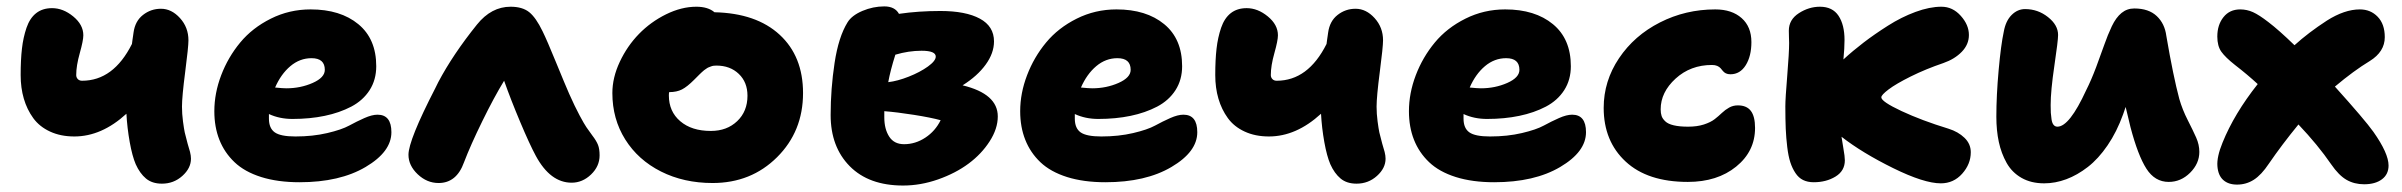

<svg xmlns="http://www.w3.org/2000/svg" viewBox="-20 -554 7432 594"><path d="M210 -131.8Q167.5 -131.8 134.8 -147Q102.1 -162.1 82.8 -188.7Q63.5 -215.3 53.7 -248.8Q43.9 -282.2 43.9 -321.8Q43.9 -369.1 47.9 -403.6Q51.8 -438 62 -468Q72.3 -498 92 -513.4Q111.8 -528.8 141.1 -528.8Q175.3 -528.8 206.5 -503.2Q237.8 -477.5 237.8 -444.8Q237.8 -428.7 226.8 -389.6Q215.8 -350.6 215.8 -321.8Q215.8 -314.5 220.7 -309.3Q225.6 -304.2 233.9 -304.2Q331.1 -304.2 388.2 -418Q388.7 -423.3 389.9 -430.9Q391.1 -438.5 391.8 -443.8Q392.6 -449.2 393.1 -453.1Q397.9 -488.8 422.4 -507.8Q446.8 -526.9 478 -526.9Q510.7 -526.9 536.9 -498Q563 -469.2 563 -429.2Q563 -409.2 553 -332Q543 -254.9 543 -224.1Q543 -202.1 546.1 -178.5Q549.3 -154.8 551.5 -144.5Q553.7 -134.3 560.5 -109.4L567.9 -84Q570.8 -72.3 570.8 -63Q570.8 -33.7 544.2 -9.8Q517.6 14.2 481 14.2Q450.7 14.2 431.6 -1.7Q412.6 -17.6 399.9 -45.9Q389.2 -70.8 381.3 -114.5Q373.5 -158.2 371.1 -202.1Q294.4 -131.8 210 -131.8Z M906.7 9.8Q839.4 9.8 788.1 -6.3Q736.8 -22.5 705.6 -52.2Q674.3 -82 658.7 -121.6Q643.1 -161.1 643.1 -210Q643.1 -265.6 664.3 -321.3Q685.5 -377 723.1 -422.4Q760.7 -467.8 817.9 -496.3Q875 -524.9 940.9 -524.9Q1033.2 -524.9 1088.6 -479.2Q1144 -433.6 1144 -349.1Q1144 -307.1 1123.5 -275.1Q1103 -243.2 1066.7 -224.1Q1030.3 -205.1 984.6 -195.6Q939 -186 884.8 -186Q844.7 -186 812 -201.2V-187Q812 -157.2 830.1 -144.5Q848.1 -131.8 894 -131.8Q947.8 -131.8 992.4 -142.3Q1037.1 -152.8 1060.3 -165.5Q1083.5 -178.2 1107.2 -188.7Q1130.9 -199.2 1147.9 -199.2Q1190.9 -199.2 1190.9 -145Q1190.9 -84.5 1111.1 -37.4Q1031.2 9.8 906.7 9.8ZM943.8 -374Q907.7 -374 878.4 -349.4Q849.1 -324.7 831.1 -283.2Q855.5 -280.8 865.7 -280.8Q909.7 -280.8 947.3 -297.4Q984.9 -314 984.9 -337.9Q984.9 -374 943.8 -374Z M1336.9 12.2Q1300.8 12.2 1272.2 -14.9Q1243.7 -42 1243.7 -75.2Q1243.7 -120.1 1326.7 -281.2Q1333 -293.9 1335.9 -299.8Q1381.3 -385.7 1455.6 -478Q1500 -533.2 1559.6 -533.2Q1596.2 -533.2 1617.2 -516.4Q1638.2 -499.5 1658.7 -457Q1672.4 -429.2 1700.4 -360.6Q1728.5 -292 1740.7 -264.2Q1758.3 -224.6 1772.9 -197.3Q1787.6 -169.9 1794.2 -160.4Q1800.8 -150.9 1812.5 -134.8Q1825.2 -118.2 1830.1 -105.7Q1835 -93.3 1835 -73.2Q1835 -39.6 1808.6 -14.2Q1782.2 11.2 1748.5 11.2Q1682.6 11.2 1637.7 -71.8Q1618.7 -106.9 1589.4 -176.5Q1560.1 -246.1 1539.6 -304.2Q1508.3 -252.9 1472.2 -179.2Q1436 -105.5 1415.5 -51.8Q1392.6 12.2 1336.9 12.2Z M2184.6 12.2Q2095.7 12.2 2024.9 -23.4Q1954.1 -59.1 1914.3 -122.6Q1874.5 -186 1874.5 -266.1Q1874.5 -314 1897.5 -362.8Q1920.4 -411.6 1956.8 -449Q1993.2 -486.3 2040.8 -509.8Q2088.4 -533.2 2134.3 -533.2Q2170.4 -533.2 2190.4 -516.1Q2319.8 -513.2 2392.1 -446.5Q2464.4 -379.9 2464.4 -266.1Q2464.4 -147.5 2384 -67.6Q2303.7 12.2 2184.6 12.2ZM2049.3 -258.8Q2049.3 -209 2084.5 -179Q2119.6 -148.9 2179.2 -148.9Q2229 -148.9 2260.7 -179.2Q2292.5 -209.5 2292.5 -257.8Q2292.5 -299.8 2265.6 -325.4Q2238.8 -351.1 2196.3 -351.1Q2191.9 -351.1 2187.7 -350.6Q2183.6 -350.1 2179.4 -348.4Q2175.3 -346.7 2172.4 -345.7Q2169.4 -344.7 2164.8 -341.3Q2160.2 -337.9 2158.2 -336.7Q2156.2 -335.4 2150.9 -330.3Q2145.5 -325.2 2143.8 -323.5Q2142.1 -321.8 2135.7 -315.4Q2129.4 -309.1 2127.4 -307.1Q2106 -285.6 2089.8 -277.3Q2073.7 -269 2050.3 -269Q2049.3 -266.1 2049.3 -258.8Z M2773.9 20Q2668 20 2608.9 -39.8Q2549.8 -99.6 2549.8 -198.2Q2549.8 -278.8 2562 -359.4Q2574.2 -439.9 2602.1 -484.9Q2615.2 -506.3 2648.2 -520.3Q2681.2 -534.2 2715.8 -534.2Q2748.5 -534.2 2761.2 -511.2Q2821.3 -520 2889.2 -520Q2967.8 -520 3011.5 -496.3Q3055.2 -472.7 3055.2 -425.8Q3055.2 -389.6 3029.5 -354.2Q3003.9 -318.8 2958 -290Q3066.9 -263.7 3066.9 -193.8Q3066.9 -155.8 3041.7 -116.7Q3016.6 -77.6 2976.6 -47.9Q2936.5 -18.1 2882.3 1Q2828.1 20 2773.9 20ZM2831.1 -397Q2791 -397 2750 -384.8Q2734.4 -335.4 2728 -299.8Q2756.8 -303.2 2791.5 -316.9Q2826.2 -330.6 2850.6 -348.1Q2875 -365.7 2875 -378.9Q2875 -397 2831.1 -397ZM2715.8 -190.9Q2715.8 -154.8 2731 -131.3Q2746.1 -107.9 2776.9 -107.9Q2812 -107.9 2842.8 -128.2Q2873.5 -148.4 2890.1 -182.1Q2859.9 -190.4 2807.4 -198.7Q2754.9 -207 2715.8 -210Z M3399.9 9.8Q3332.5 9.8 3281.2 -6.3Q3230 -22.5 3198.7 -52.2Q3167.5 -82 3151.9 -121.6Q3136.2 -161.1 3136.2 -210Q3136.2 -265.6 3157.5 -321.3Q3178.7 -377 3216.3 -422.4Q3253.9 -467.8 3311 -496.3Q3368.2 -524.9 3434.1 -524.9Q3526.4 -524.9 3581.8 -479.2Q3637.2 -433.6 3637.2 -349.1Q3637.2 -307.1 3616.7 -275.1Q3596.2 -243.2 3559.8 -224.1Q3523.4 -205.1 3477.8 -195.6Q3432.1 -186 3377.9 -186Q3337.9 -186 3305.2 -201.2V-187Q3305.2 -157.2 3323.2 -144.5Q3341.3 -131.8 3387.2 -131.8Q3440.9 -131.8 3485.6 -142.3Q3530.3 -152.8 3553.5 -165.5Q3576.7 -178.2 3600.3 -188.7Q3624 -199.2 3641.1 -199.2Q3684.1 -199.2 3684.1 -145Q3684.1 -84.5 3604.2 -37.4Q3524.4 9.8 3399.9 9.8ZM3437 -374Q3400.9 -374 3371.6 -349.4Q3342.3 -324.7 3324.2 -283.2Q3348.6 -280.8 3358.9 -280.8Q3402.8 -280.8 3440.4 -297.4Q3478 -314 3478 -337.9Q3478 -374 3437 -374Z M3905.8 -131.8Q3863.3 -131.8 3830.6 -147Q3797.9 -162.1 3778.6 -188.7Q3759.3 -215.3 3749.5 -248.8Q3739.7 -282.2 3739.7 -321.8Q3739.7 -369.1 3743.7 -403.6Q3747.6 -438 3757.8 -468Q3768.1 -498 3787.8 -513.4Q3807.6 -528.8 3836.9 -528.8Q3871.1 -528.8 3902.3 -503.2Q3933.6 -477.5 3933.6 -444.8Q3933.6 -428.7 3922.6 -389.6Q3911.6 -350.6 3911.6 -321.8Q3911.6 -314.5 3916.5 -309.3Q3921.4 -304.2 3929.7 -304.2Q4026.9 -304.2 4084 -418Q4084.5 -423.3 4085.7 -430.9Q4086.9 -438.5 4087.6 -443.8Q4088.4 -449.2 4088.9 -453.1Q4093.8 -488.8 4118.2 -507.8Q4142.6 -526.9 4173.8 -526.9Q4206.5 -526.9 4232.7 -498Q4258.8 -469.2 4258.8 -429.2Q4258.8 -409.2 4248.8 -332Q4238.8 -254.9 4238.8 -224.1Q4238.8 -202.1 4241.9 -178.5Q4245.1 -154.8 4247.3 -144.5Q4249.5 -134.3 4256.3 -109.4L4263.7 -84Q4266.6 -72.3 4266.6 -63Q4266.6 -33.7 4240 -9.8Q4213.4 14.2 4176.8 14.2Q4146.5 14.2 4127.4 -1.7Q4108.4 -17.6 4095.7 -45.9Q4085 -70.8 4077.1 -114.5Q4069.3 -158.2 4066.9 -202.1Q3990.2 -131.8 3905.8 -131.8Z M4602.5 9.8Q4535.2 9.8 4483.9 -6.3Q4432.6 -22.5 4401.4 -52.2Q4370.1 -82 4354.5 -121.6Q4338.9 -161.1 4338.9 -210Q4338.9 -265.6 4360.1 -321.3Q4381.3 -377 4418.9 -422.4Q4456.5 -467.8 4513.7 -496.3Q4570.8 -524.9 4636.7 -524.9Q4729 -524.9 4784.4 -479.2Q4839.8 -433.6 4839.8 -349.1Q4839.8 -307.1 4819.3 -275.1Q4798.8 -243.2 4762.5 -224.1Q4726.1 -205.1 4680.4 -195.6Q4634.8 -186 4580.6 -186Q4540.5 -186 4507.8 -201.2V-187Q4507.8 -157.2 4525.9 -144.5Q4543.9 -131.8 4589.8 -131.8Q4643.6 -131.8 4688.2 -142.3Q4732.9 -152.8 4756.1 -165.5Q4779.3 -178.2 4803 -188.7Q4826.7 -199.2 4843.8 -199.2Q4886.7 -199.2 4886.7 -145Q4886.7 -84.5 4806.9 -37.4Q4727.1 9.8 4602.5 9.8ZM4639.6 -374Q4603.5 -374 4574.2 -349.4Q4544.9 -324.7 4526.9 -283.2Q4551.3 -280.8 4561.5 -280.8Q4605.5 -280.8 4643.1 -297.4Q4680.7 -314 4680.7 -337.9Q4680.7 -374 4639.6 -374Z M5201.7 8.8Q5077.1 8.8 5009.3 -54.2Q4941.4 -117.2 4941.4 -220.2Q4941.4 -303.2 4988.8 -373.8Q5036.1 -444.3 5115.5 -484.6Q5194.8 -524.9 5286.6 -524.9Q5337.9 -524.9 5368.2 -498Q5398.4 -471.2 5398.4 -423.8Q5398.4 -380.4 5380.9 -352.3Q5363.3 -324.2 5333.5 -324.2Q5325.2 -324.2 5319.3 -327.1Q5313.5 -330.1 5310.1 -334.5Q5306.6 -338.9 5303 -343Q5299.3 -347.2 5292.7 -350.1Q5286.1 -353 5276.4 -353Q5210 -353 5163.8 -310.8Q5117.7 -268.6 5117.7 -215.8Q5117.7 -203.6 5120.6 -195.1Q5123.5 -186.5 5132.1 -178.5Q5140.6 -170.4 5158.2 -166.3Q5175.8 -162.1 5202.6 -162.1Q5230.5 -162.1 5251.5 -168.9Q5272.5 -175.8 5284.7 -185.3Q5296.9 -194.8 5307.1 -204.6Q5317.4 -214.4 5329.6 -221.2Q5341.8 -228 5356.4 -228Q5383.8 -228 5396.7 -210.9Q5409.7 -193.8 5409.7 -158.2Q5409.7 -85.9 5351.3 -38.6Q5293 8.8 5201.7 8.8Z M5591.3 9.8Q5572.3 9.8 5558.3 2.9Q5544.4 -3.9 5534.7 -18.6Q5524.9 -33.2 5518.8 -52Q5512.7 -70.8 5509.3 -98.9Q5505.9 -127 5504.6 -156Q5503.4 -185.1 5503.4 -225.1Q5503.4 -249 5509.3 -320.3Q5515.1 -391.6 5515.1 -420.9Q5515.1 -426.3 5514.6 -439.5Q5514.2 -452.6 5514.2 -459Q5514.2 -493.2 5545.2 -513.2Q5576.2 -533.2 5610.4 -533.2Q5649.4 -533.2 5668 -505.1Q5686.5 -477.1 5686.5 -430.2Q5686.5 -405.3 5683.1 -370.1Q5712.4 -397 5745.6 -422.4Q5778.8 -447.8 5820.6 -474.4Q5862.3 -501 5906 -517.1Q5949.7 -533.2 5986.3 -533.2Q6021 -533.2 6046.1 -505.1Q6071.3 -477.1 6071.3 -445.8Q6071.3 -416.5 6049.3 -393.8Q6027.3 -371.1 5992.2 -358.9Q5937.5 -340.3 5891.4 -317.4Q5845.2 -294.4 5822.8 -277.3Q5800.3 -260.3 5800.3 -252.9Q5800.3 -239.7 5862.8 -210.4Q5925.3 -181.2 6008.3 -155.8Q6038.1 -146.5 6057.6 -127.7Q6077.1 -108.9 6077.1 -83Q6077.1 -46.4 6050.5 -16.6Q6023.9 13.2 5984.4 13.2Q5932.6 13.2 5836.9 -33.9Q5741.2 -81.1 5677.2 -130.9Q5678.7 -118.7 5683.1 -94.2Q5687.5 -69.8 5687.5 -58.1Q5687.5 -25.4 5658.7 -7.8Q5629.9 9.8 5591.3 9.8Z M6304.2 13.2Q6263.7 13.2 6234.1 -3.7Q6204.6 -20.5 6188 -50Q6171.4 -79.6 6163.8 -115Q6156.2 -150.4 6156.2 -192.9Q6156.2 -258.3 6163.3 -336.9Q6170.4 -415.5 6179.2 -456.1Q6185.1 -489.3 6203.4 -507.6Q6221.7 -525.9 6245.1 -525.9Q6284.7 -525.9 6315.9 -501.2Q6347.2 -476.6 6347.2 -445.8Q6347.2 -428.2 6335.7 -350.6Q6324.2 -272.9 6324.2 -229Q6324.2 -213.9 6324.7 -205.3Q6325.2 -196.8 6326.9 -185.1Q6328.6 -173.3 6333.3 -167.7Q6337.9 -162.1 6345.2 -162.1Q6382.3 -162.1 6434.1 -274.9Q6449.7 -305.7 6465.1 -346.7Q6480.5 -387.7 6490.5 -416.5Q6500.5 -445.3 6513.4 -472.7Q6526.4 -500 6543.5 -513.9Q6560.5 -527.8 6583 -527.8Q6627.4 -527.8 6652.3 -504.4Q6677.2 -481 6682.1 -442.9Q6703.6 -317.4 6722.2 -248Q6731.9 -214.4 6748.3 -182.4Q6764.6 -150.4 6774.4 -128.4Q6784.2 -106.4 6784.2 -84Q6784.2 -47.9 6755.6 -19.5Q6727.1 8.8 6689.5 8.8Q6646.5 8.8 6620.4 -32.2Q6594.2 -73.2 6571.3 -160.2Q6568.8 -170.9 6563.7 -191.9Q6558.6 -212.9 6556.2 -223.1Q6554.7 -219.2 6552.2 -211.4Q6549.8 -203.6 6548.3 -200.2Q6528.8 -146 6500.2 -104.2Q6471.7 -62.5 6439.2 -37.4Q6406.7 -12.2 6372.6 0.5Q6338.4 13.2 6304.2 13.2Z M6900.9 17.1Q6874 17.1 6858.2 2.9Q6842.3 -11.2 6840.1 -40Q6837.9 -68.8 6856 -112.8Q6892.1 -202.1 6964.8 -293.9Q6933.6 -322.8 6894.5 -353Q6864.7 -376.5 6852.3 -394Q6839.8 -411.6 6839.8 -440.9Q6839.8 -477.1 6858.9 -501Q6877.9 -524.9 6910.6 -524.9Q6931.2 -524.9 6950.2 -516.4Q6969.2 -507.8 6997.6 -485.8Q7029.8 -461.4 7078.6 -414.1Q7121.6 -453.1 7178.7 -490.2Q7233.4 -524.9 7280.8 -524.9Q7314 -524.9 7335.9 -502.2Q7357.9 -479.5 7357.9 -439Q7357.9 -394 7311.5 -365.2Q7262.2 -335.4 7203.6 -286.1Q7296.4 -183.1 7322.8 -146Q7369.6 -79.6 7369.6 -42Q7369.6 -14.6 7349.1 0.7Q7328.6 16.1 7293.9 16.1Q7263.7 16.1 7239.7 2.4Q7215.8 -11.2 7191.9 -45.9Q7151.4 -105 7090.8 -168.9Q7039.6 -106.4 6999.5 -47.9Q6976.1 -12.7 6952.6 2.2Q6929.2 17.1 6900.9 17.1Z"/></svg>

Font: Shantell Sans Normal
Style: Regular
Weight: 800
Designer: Stephen Nixon, Anya Danilova, Shantell Martin
Foundry: Arrow Type
Version: Version 1.006;[559af2be0]